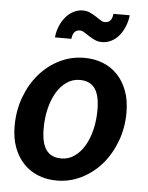

<svg xmlns="http://www.w3.org/2000/svg" viewBox="-52 -763 629 814"><g transform="rotate(5 262.0 -356.0)"><path d="M231 -87.5Q262 -87.5 287 -105.2Q312 -123 329.5 -152.8Q347 -182.5 356.5 -222Q366 -261.5 366 -305Q366 -367.5 345 -396.8Q324 -426 281 -426Q250 -426 224.8 -408.5Q199.5 -391 182 -361.2Q164.5 -331.5 155 -292Q145.5 -252.5 145.5 -208.5Q145.5 -146 166.5 -116.8Q187.5 -87.5 231 -87.5ZM219.5 7.5Q177 7.5 141 -6.8Q105 -21 78.5 -48.5Q52 -76 37 -116Q22 -156 22 -207.5Q22 -274 43.5 -331.5Q65 -389 101.8 -431Q138.5 -473 187.5 -497Q236.5 -521 292 -521Q334.5 -521 370.8 -506.8Q407 -492.5 433.2 -465Q459.5 -437.5 474.5 -397.5Q489.5 -357.5 489.5 -306Q489.5 -240 468 -182.8Q446.5 -125.5 409.8 -83.2Q373 -41 324 -16.8Q275 7.5 219.5 7.5ZM364.5 -679.5Q378 -679.5 386.8 -687.8Q395.5 -696 398 -717.5H467.5Q464 -689.5 454.2 -666.8Q444.5 -644 430.2 -627.8Q416 -611.5 397.8 -602.8Q379.5 -594 359 -594Q342.5 -594 328.8 -600.5Q315 -607 303.5 -614.5Q292 -622 281.8 -628.5Q271.5 -635 262.5 -635Q249 -635 240.5 -626.2Q232 -617.5 229.5 -596.5H159.5Q162.5 -624.5 172.5 -647.2Q182.5 -670 197 -686.2Q211.5 -702.5 229.8 -711.5Q248 -720.5 268.5 -720.5Q285 -720.5 298.8 -714Q312.5 -707.5 324.2 -700Q336 -692.5 345.8 -686Q355.5 -679.5 364.5 -679.5Z"/></g></svg>

Font: Lato 2
Style: Bold Italic
Weight: 700
Italic angle: -7°
Designer: Lukasz Dziedzic with Adam Twardoch and Botio Nikoltchev
Foundry: tyPoland Lukasz Dziedzic
Version: Version 2.015; 2015-08-06; http://www.latofonts.com/